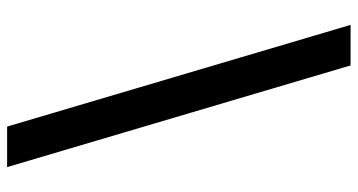

<svg xmlns="http://www.w3.org/2000/svg" viewBox="-253 -610 1006 540"><g transform="rotate(-90 250.0 -340.0)"><path d="M336 143 50 -823H164L450 143Z"/></g></svg>

Font: Iosevka Algr
Style: Bold
Weight: 700
Monospace: yes
Designer: Belleve Invis
Foundry: Belleve Invis
Version: Version 26.0.2; ttfautohint (v1.8.3)